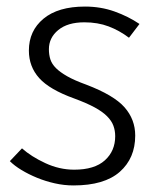

<svg xmlns="http://www.w3.org/2000/svg" viewBox="-20 -554 494 585"><path d="M373 -439Q344 -461 311 -473.5Q278 -486 237 -486Q186 -486 157.5 -462.5Q129 -439 129 -404Q129 -387 133.5 -373Q138 -359 150.5 -346.5Q163 -334 185 -321.5Q207 -309 243 -296Q327 -264 359.5 -227Q392 -190 392 -141Q392 -72 345 -30.5Q298 11 204 11Q175 11 146.5 4.5Q118 -2 92.5 -12.5Q67 -23 45.5 -36Q24 -49 10 -63L47 -102Q75 -77 118 -57Q161 -37 206 -37Q268 -37 299.5 -65.5Q331 -94 331 -139Q331 -156 325.5 -171Q320 -186 306 -200Q292 -214 268 -227Q244 -240 206 -254Q131 -281 99.5 -316Q68 -351 68 -400Q68 -460 112.5 -497Q157 -534 239 -534Q287 -534 329 -519Q371 -504 405 -481Z"/></svg>

Font: Glekhifnjqigglhiwekvrgaqftz
Style: Regular
Weight: 300
Italic angle: -8°
Designer: Carrois Corporate & Edenspiekermann
Foundry: Carrois Corporate GbR & Edenspiekermann AG
Version: Version 2.001